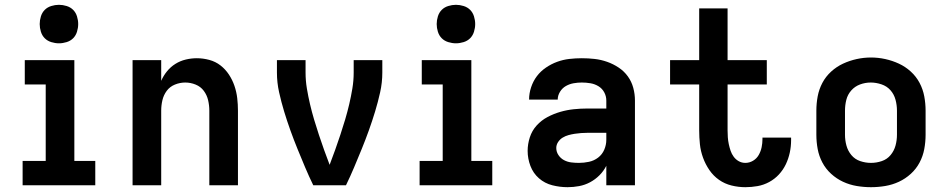

<svg xmlns="http://www.w3.org/2000/svg" viewBox="-20 -770 3940 798"><path d="M74 0V-101H170V-419H83V-520H289V-101H376V0ZM225 -590Q209 -590 193 -595Q177 -600 166 -611Q155 -622 150 -638Q145 -654 145 -670Q145 -686 150 -702Q155 -718 166 -729Q177 -740 193 -745Q209 -750 225 -750Q241 -750 257 -745Q273 -740 284 -729Q295 -718 300 -702Q305 -686 305 -670Q305 -654 300 -638Q295 -622 284 -611Q273 -600 257 -595Q241 -590 225 -590Z M531 0V-520H650V-434Q659 -455 674 -473.5Q689 -492 709 -504.5Q729 -517 752 -522.5Q775 -528 798 -528Q824 -528 850 -521Q876 -514 896.5 -498Q917 -482 931.5 -460Q946 -438 954.5 -413Q963 -388 966 -362Q969 -336 969 -310V0H850V-310Q850 -332 845 -353.5Q840 -375 827 -392.5Q814 -410 793 -418.5Q772 -427 750 -427Q728 -427 707 -418.5Q686 -410 673 -392.5Q660 -375 655 -353.5Q650 -332 650 -310V0Z M1282 0Q1264 -37 1248 -75Q1232 -113 1216.5 -151Q1201 -189 1187 -228Q1173 -267 1161 -306.5Q1149 -346 1140 -386.5Q1131 -427 1131 -468V-520H1250V-468Q1250 -435 1255.5 -402Q1261 -369 1268.5 -337Q1276 -305 1285.5 -273Q1295 -241 1305.5 -209.5Q1316 -178 1327 -147Q1338 -116 1350 -85Q1362 -116 1373 -147Q1384 -178 1394.5 -209.5Q1405 -241 1414.5 -273Q1424 -305 1431.5 -337Q1439 -369 1444.5 -402Q1450 -435 1450 -468V-520H1569V-468Q1569 -427 1560 -386.5Q1551 -346 1539 -306.5Q1527 -267 1513 -228Q1499 -189 1483.5 -151Q1468 -113 1452 -75Q1436 -37 1418 0Z M1724 0V-101H1820V-419H1733V-520H1939V-101H2026V0ZM1875 -590Q1859 -590 1843 -595Q1827 -600 1816 -611Q1805 -622 1800 -638Q1795 -654 1795 -670Q1795 -686 1800 -702Q1805 -718 1816 -729Q1827 -740 1843 -745Q1859 -750 1875 -750Q1891 -750 1907 -745Q1923 -740 1934 -729Q1945 -718 1950 -702Q1955 -686 1955 -670Q1955 -654 1950 -638Q1945 -622 1934 -611Q1923 -600 1907 -595Q1891 -590 1875 -590Z M2339 8Q2307 8 2275.5 0Q2244 -8 2220 -29Q2196 -50 2184.5 -80.5Q2173 -111 2173 -143Q2173 -171 2182 -199Q2191 -227 2210.5 -248.5Q2230 -270 2255.5 -283.5Q2281 -297 2308.5 -305Q2336 -313 2364.5 -316Q2393 -319 2422 -319H2500V-352Q2500 -370 2491.5 -386Q2483 -402 2467.5 -411.5Q2452 -421 2434 -424Q2416 -427 2398 -427Q2381 -427 2364 -424Q2347 -421 2332 -412.5Q2317 -404 2307.5 -388.5Q2298 -373 2298 -356H2179Q2179 -356 2179 -356Q2179 -356 2179 -356Q2179 -382 2187.5 -407.5Q2196 -433 2211.5 -453.5Q2227 -474 2249 -489Q2271 -504 2295.5 -513Q2320 -522 2346 -525Q2372 -528 2398 -528Q2425 -528 2451.5 -525Q2478 -522 2503.5 -513Q2529 -504 2551.5 -489Q2574 -474 2589.5 -452.5Q2605 -431 2612 -405Q2619 -379 2619 -352V0H2500V-81Q2489 -59 2471.5 -41.5Q2454 -24 2432.5 -12.5Q2411 -1 2387 3.5Q2363 8 2339 8ZM2386 -93Q2407 -93 2428 -97.5Q2449 -102 2466 -115Q2483 -128 2491.5 -148Q2500 -168 2500 -189V-218H2422Q2409 -218 2395.5 -217Q2382 -216 2369 -214Q2356 -212 2343 -208.5Q2330 -205 2318.5 -198Q2307 -191 2299.5 -179.5Q2292 -168 2292 -155Q2292 -139 2301 -125.5Q2310 -112 2324 -104.5Q2338 -97 2354 -95Q2370 -93 2386 -93Z M3078 8Q3049 8 3020.5 1Q2992 -6 2968.5 -22.5Q2945 -39 2928.5 -63Q2912 -87 2902 -114.5Q2892 -142 2889 -170.5Q2886 -199 2886 -228V-419H2765V-520H2886V-735H3004V-520H3167V-419H3004V-228Q3004 -214 3005 -199.5Q3006 -185 3009 -171Q3012 -157 3016.5 -143.5Q3021 -130 3029.5 -118.5Q3038 -107 3050.5 -100Q3063 -93 3078 -93Q3095 -93 3110 -102Q3125 -111 3133.5 -126Q3142 -141 3145.5 -158Q3149 -175 3149 -192Q3149 -194 3149 -195.5Q3149 -197 3149 -198H3268Q3268 -195 3268 -192.5Q3268 -190 3268 -187Q3268 -161 3262.5 -135.5Q3257 -110 3246 -87Q3235 -64 3217.5 -45Q3200 -26 3177 -13.5Q3154 -1 3128.5 3.5Q3103 8 3078 8Z M3600 8Q3570 8 3540.5 3Q3511 -2 3484 -14.5Q3457 -27 3434.5 -47.5Q3412 -68 3398 -94.5Q3384 -121 3378.5 -150.5Q3373 -180 3373 -210V-310Q3373 -340 3378.5 -369.5Q3384 -399 3398 -425.5Q3412 -452 3434.5 -472.5Q3457 -493 3484 -505.5Q3511 -518 3540.5 -524.5Q3570 -531 3600 -531Q3630 -531 3659.5 -524.5Q3689 -518 3716 -505.5Q3743 -493 3765.5 -472.5Q3788 -452 3802 -425.5Q3816 -399 3821.5 -369.5Q3827 -340 3827 -310V-210Q3827 -180 3821.5 -150.5Q3816 -121 3802 -94.5Q3788 -68 3765.5 -47.5Q3743 -27 3716 -14.5Q3689 -2 3659.5 3Q3630 8 3600 8ZM3600 -93Q3623 -93 3645 -100.5Q3667 -108 3681.5 -125.5Q3696 -143 3702 -165Q3708 -187 3708 -210V-310Q3708 -333 3702 -355.5Q3696 -378 3681 -395Q3666 -412 3643.5 -419.5Q3621 -427 3599 -427Q3576 -427 3554.5 -419Q3533 -411 3518 -394Q3503 -377 3497.5 -355Q3492 -333 3492 -310V-210Q3492 -187 3498 -165Q3504 -143 3518.5 -125.5Q3533 -108 3555 -100.5Q3577 -93 3600 -93Z"/></svg>

Font: Zed Sans Extended
Style: Bold
Weight: 700
Width: 7
Designer: Belleve Invis
Foundry: Belleve Invis
Version: Version 1.0.0; ttfautohint (v1.8.4)